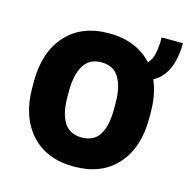

<svg xmlns="http://www.w3.org/2000/svg" viewBox="-91 -664 751 763"><g transform="rotate(15 285.0 -283.0)"><path d="M569.8 -576.2Q569.8 -515.1 551.3 -471.9Q532.7 -428.7 493.2 -406.7Q517.6 -351.1 517.6 -276.9V-251.5Q517.6 -131.3 454.3 -60.8Q391.1 9.8 277.8 9.8Q164.6 9.8 100.8 -60.8Q37.1 -131.3 37.1 -251.5V-276.9Q37.1 -397 100.6 -467.5Q164.1 -538.1 276.9 -538.1Q334.5 -538.1 379.4 -519.5Q424.3 -501 455.1 -466.3Q470.7 -482.4 476.6 -510.5Q482.4 -538.6 482.4 -576.2ZM373 -251.5V-276.9Q373 -342.3 350.3 -380.6Q327.6 -418.9 276.9 -418.9Q228 -418.9 204.8 -380.6Q181.6 -342.3 181.6 -276.9V-251.5Q181.6 -184.1 204.6 -147Q227.5 -109.9 277.8 -109.9Q328.1 -109.9 350.6 -147Q373 -184.1 373 -251.5Z"/></g></svg>

Font: Robert Sans Black
Style: Regular
Weight: 900
Designer: Christian Robertson (extended by Adam Twardoch)
Foundry: Google
Version: Version 12.135;April 2, 2019;FontCreator 11.5.0.2425 64-bit;